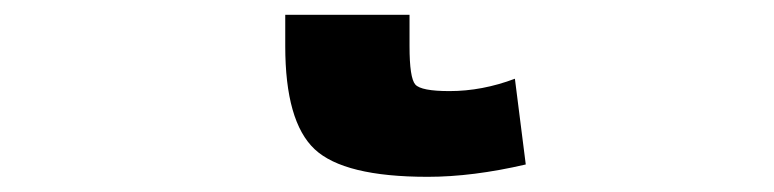

<svg xmlns="http://www.w3.org/2000/svg" viewBox="-20 27 1040 258"><path d="M530.3 88.9Q530.3 131.8 538.1 140.6Q545.9 149.4 584 149.4Q627.9 149.4 671.9 132.8L686.5 248Q615.2 264.6 554.7 264.6Q442.4 264.6 402.8 227.5Q363.3 190.4 363.3 88.9V46.9H530.3Z"/></svg>

Font: Gen Shin Gothic Monospace Heavy
Style: Bold
Weight: 800
Designer: [Source Han Sans]
Ryoko NISHIZUKA  (kana & ideographs); Paul D. Hunt (Latin, Greek & Cyrillic); Wenlong ZHANG  (bopomofo
Version: Version 1.002.20150607